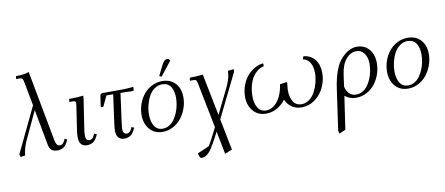

<svg xmlns="http://www.w3.org/2000/svg" viewBox="-85 -1100 4073 1757"><g transform="rotate(-10 1952.0 -221.5)"><path d="M27.8 -19 229 -439 187 -662.1Q182.1 -687 175.5 -694.6Q168.9 -702.1 147 -702.1H118.2L122.1 -729Q201.2 -729 242.2 -746.1L248 -717.8L365.2 -90.8Q371.1 -60.5 381.8 -47.9Q392.6 -35.2 410.2 -35.2Q434.1 -35.2 449.2 -64.9L460 -86.9L482.9 -76.2L472.2 -54.2Q454.1 -19 430.4 -6.1Q406.7 6.8 377 6.8Q344.7 6.8 324.7 -9Q304.7 -24.9 297.9 -64L236.8 -393.1L121.1 -146Q83.5 -66.9 78.1 1Q60.1 2.4 35.2 7.8Z M560.1 -411.1 564.9 -439Q633.8 -439 696.8 -445.8L694.8 -418L652.8 -141.1Q647.9 -104.5 647.9 -82Q647.9 -35.2 685.1 -35.2Q709 -35.2 724.1 -64.9L734.9 -86.9L757.8 -76.2L747.1 -54.2Q729 -19 705.3 -6.1Q681.6 6.8 651.9 6.8Q619.1 6.8 599.6 -14.2Q580.1 -35.2 580.1 -78.1Q580.1 -107.9 585 -141.1L618.2 -363.8Q621.1 -380.9 621.1 -391.1Q621.1 -402.8 614.7 -407Q608.4 -411.1 590.8 -411.1Z M835.9 -314 850.1 -411.1Q852.5 -427.2 858.4 -433.1Q864.3 -439 880.9 -439H1041Q1096.7 -439 1161.6 -445.8L1160.6 -418L1158.7 -411.1L1133.8 -408.2Q1106.9 -411.1 1064.9 -411.1H1036.6L1000 -141.1Q994.6 -100.6 994.6 -82Q994.6 -35.2 1031.7 -35.2Q1055.7 -35.2 1070.8 -64.9L1082 -86.9L1105 -76.2L1093.8 -54.2Q1075.7 -19 1052.2 -6.1Q1028.8 6.8 999 6.8Q966.3 6.8 946.5 -14.2Q926.8 -35.2 926.8 -78.1Q926.8 -107.9 931.6 -141.1L968.8 -411.1H905.8L859.9 -314Z M1191.4 -178.2Q1191.4 -231 1209.2 -280.8Q1227.1 -330.6 1258.1 -368.4Q1289.1 -406.2 1334 -429.2Q1378.9 -452.1 1429.7 -452.1Q1507.3 -452.1 1552 -402.8Q1596.7 -353.5 1596.7 -272Q1596.7 -219.2 1578.4 -168.9Q1560.1 -118.7 1528.8 -79.6Q1497.6 -40.5 1452.4 -16.8Q1407.2 6.8 1356.4 6.8Q1280.8 6.8 1236.1 -45.7Q1191.4 -98.1 1191.4 -178.2ZM1258.8 -169.9Q1258.8 -105.5 1284.4 -63.7Q1310.1 -22 1361.8 -22Q1393.6 -22 1421.4 -38.3Q1449.2 -54.7 1468.5 -81.3Q1487.8 -107.9 1502 -141.8Q1516.1 -175.8 1522.9 -211.2Q1529.8 -246.6 1529.8 -279.8Q1529.8 -344.7 1503.7 -383.8Q1477.5 -422.9 1424.8 -422.9Q1385.7 -422.9 1353.3 -399.7Q1320.8 -376.5 1300.8 -339.4Q1280.8 -302.2 1269.8 -258.3Q1258.8 -214.4 1258.8 -169.9ZM1412.6 -502 1458.5 -594.2Q1472.2 -621.1 1484.1 -632.1Q1496.1 -643.1 1511.7 -643.1Q1527.3 -643.1 1536.6 -624L1433.6 -493.2Z M1638.7 255.9 1745.6 210Q1768.1 180.7 1833.5 47.9L1750.5 -371.1Q1745.6 -396 1739.5 -403.6Q1733.4 -411.1 1712.4 -411.1H1681.6L1686.5 -439Q1747.6 -439 1807.6 -445.8L1884.8 -57.1L1999.5 -291Q2015.6 -323.2 2024.7 -353Q2033.7 -382.8 2036.1 -398.9Q2038.6 -415 2040.5 -439.9L2095.7 -445.8L2093.8 -421.9L1893.6 -14.2L1950.7 275.9L1883.3 303.2L1841.3 89.8Q1778.3 215.3 1742.9 259.3Q1707.5 303.2 1663.6 303.2Q1654.8 303.2 1647.5 287.8Q1640.1 272.5 1638.7 255.9Z M2152.8 -178.2Q2152.8 -233.4 2171.4 -283.4Q2189.9 -333.5 2220.2 -368.9Q2250.5 -404.3 2289.6 -426.3Q2328.6 -448.2 2369.1 -451.2L2371.1 -424.8Q2342.8 -419.9 2316.4 -401.1Q2290 -382.3 2268.3 -351.3Q2246.6 -320.3 2233.4 -273.2Q2220.2 -226.1 2220.2 -169.9Q2220.2 -105.5 2245.8 -63.7Q2271.5 -22 2323.2 -22Q2366.2 -22 2401.4 -52.2Q2436.5 -82.5 2457 -126.7Q2477.5 -170.9 2485.8 -223.1L2488.3 -236.8L2555.2 -245.1L2553.2 -219.2Q2548.8 -183.1 2548.8 -169.9Q2548.8 -105.5 2574.5 -63.7Q2600.1 -22 2651.9 -22Q2691.4 -22 2724.4 -46.9Q2757.3 -71.8 2778.1 -110.8Q2798.8 -149.9 2810.1 -194.6Q2821.3 -239.3 2821.3 -282.2Q2821.3 -342.8 2798.3 -379.6Q2775.4 -416.5 2732.9 -424.8L2743.2 -451.2Q2810.5 -444.8 2848.9 -396Q2887.2 -347.2 2887.2 -272Q2887.2 -201.7 2856.9 -137.9Q2826.7 -74.2 2771 -33.7Q2715.3 6.8 2647.9 6.8Q2595.7 6.8 2557.4 -19.3Q2519 -45.4 2499 -90.8Q2465.8 -45.4 2418.7 -19.3Q2371.6 6.8 2317.9 6.8Q2242.2 6.8 2197.5 -45.7Q2152.8 -98.1 2152.8 -178.2Z M2938.5 274.9 2991.7 -98.1Q3007.8 -220.7 3046.4 -305.2Q3071.8 -361.8 3125.7 -407Q3179.7 -452.1 3237.8 -452.1Q3310.1 -452.1 3352.3 -402.6Q3394.5 -353 3394.5 -272Q3394.5 -219.2 3376.5 -168.7Q3358.4 -118.2 3327.1 -79.3Q3295.9 -40.5 3250.7 -16.8Q3205.6 6.8 3154.8 6.8Q3094.7 6.8 3049.8 -29.8L3004.4 277.8L2945.8 303.2ZM3061.5 -113.8Q3070.3 -71.8 3095.2 -46.9Q3120.1 -22 3159.7 -22Q3191.4 -22 3219.5 -38.3Q3247.6 -54.7 3266.8 -81.3Q3286.1 -107.9 3300.3 -141.8Q3314.5 -175.8 3321 -211.2Q3327.6 -246.6 3327.6 -279.8Q3327.6 -337.9 3300.5 -375.5Q3273.4 -413.1 3227.5 -413.1Q3172.9 -413.1 3130.9 -363Q3088.9 -313 3076.7 -222.2Z M3472.2 -178.2Q3472.2 -231 3490 -280.8Q3507.8 -330.6 3538.8 -368.4Q3569.8 -406.2 3614.7 -429.2Q3659.7 -452.1 3710.4 -452.1Q3788.1 -452.1 3832.8 -402.8Q3877.4 -353.5 3877.4 -272Q3877.4 -219.2 3859.1 -168.9Q3840.8 -118.7 3809.6 -79.6Q3778.3 -40.5 3733.2 -16.8Q3688 6.8 3637.2 6.8Q3561.5 6.8 3516.8 -45.7Q3472.2 -98.1 3472.2 -178.2ZM3539.6 -169.9Q3539.6 -105.5 3565.2 -63.7Q3590.8 -22 3642.6 -22Q3674.3 -22 3702.1 -38.3Q3730 -54.7 3749.3 -81.3Q3768.6 -107.9 3782.7 -141.8Q3796.9 -175.8 3803.7 -211.2Q3810.5 -246.6 3810.5 -279.8Q3810.5 -344.7 3784.4 -383.8Q3758.3 -422.9 3705.6 -422.9Q3666.5 -422.9 3634 -399.7Q3601.6 -376.5 3581.5 -339.4Q3561.5 -302.2 3550.5 -258.3Q3539.6 -214.4 3539.6 -169.9Z"/></g></svg>

Font: Dihjauti
Style: Italic
Weight: 400
Italic angle: -9°
Designer: T. Christopher White
Version: Version 3.0.0